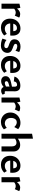

<svg xmlns="http://www.w3.org/2000/svg" viewBox="1792 -2554 775 4400"><g transform="rotate(90 2180.0 -353.5)"><path d="M63 0V-411L158 -432L179 -346V0ZM159 -264 133 -289Q165 -352 209 -390Q253 -428 303 -428Q327 -428 347 -422Q367 -416 382 -404L337 -304Q324 -314 306 -320Q288 -326 268 -326Q239 -326 209 -311Q179 -296 159 -264Z M614 13Q554 13 507 -11.5Q460 -36 433.5 -83Q407 -130 407 -196Q407 -267 437 -320.5Q467 -374 518 -404Q569 -434 633 -434Q714 -434 755 -385Q796 -336 796 -253Q796 -242 795.5 -227.5Q795 -213 793 -200H695V-255Q695 -302 679 -328Q663 -354 622 -354Q589 -354 565 -336.5Q541 -319 528.5 -287.5Q516 -256 516 -214Q516 -149 550 -112.5Q584 -76 639 -76Q670 -76 699.5 -87.5Q729 -99 756 -122L793 -62Q764 -33 733 -16.5Q702 0 672 6.5Q642 13 614 13ZM463 -200 476 -269H780V-200Z M1020 14Q989 14 959.5 9Q930 4 905.5 -4Q881 -12 864 -22L895 -114Q922 -91 958.5 -77.5Q995 -64 1026 -64Q1058 -64 1070.5 -78.5Q1083 -93 1083 -109Q1083 -130 1068.5 -142Q1054 -154 1030.5 -162.5Q1007 -171 981.5 -179.5Q956 -188 932.5 -202Q909 -216 894.5 -238.5Q880 -261 880 -298Q880 -344 902.5 -374Q925 -404 962.5 -419.5Q1000 -435 1045 -435Q1078 -435 1112.5 -427.5Q1147 -420 1172 -405L1141 -319Q1121 -341 1089 -351Q1057 -361 1039 -361Q1008 -361 996 -349Q984 -337 984 -323Q984 -304 999 -292.5Q1014 -281 1037.5 -272.5Q1061 -264 1087.5 -255Q1114 -246 1137.5 -231.5Q1161 -217 1176 -194Q1191 -171 1191 -134Q1191 -105 1180.5 -78.5Q1170 -52 1148.5 -31Q1127 -10 1095 2Q1063 14 1020 14Z M1469 13Q1409 13 1362 -11.5Q1315 -36 1288.5 -83Q1262 -130 1262 -196Q1262 -267 1292 -320.5Q1322 -374 1373 -404Q1424 -434 1488 -434Q1569 -434 1610 -385Q1651 -336 1651 -253Q1651 -242 1650.5 -227.5Q1650 -213 1648 -200H1550V-255Q1550 -302 1534 -328Q1518 -354 1477 -354Q1444 -354 1420 -336.5Q1396 -319 1383.5 -287.5Q1371 -256 1371 -214Q1371 -149 1405 -112.5Q1439 -76 1494 -76Q1525 -76 1554.5 -87.5Q1584 -99 1611 -122L1648 -62Q1619 -33 1588 -16.5Q1557 0 1527 6.5Q1497 13 1469 13ZM1318 -200 1331 -269H1635V-200Z M2059 8Q2014 8 1987.5 -23.5Q1961 -55 1962 -116L1966 -286Q1967 -312 1962 -327.5Q1957 -343 1947 -350Q1937 -357 1922 -357Q1907 -357 1890 -350.5Q1873 -344 1860.5 -327.5Q1848 -311 1846 -282L1735 -295Q1741 -325 1759.5 -350Q1778 -375 1806 -393.5Q1834 -412 1868.5 -422Q1903 -432 1941 -432Q2012 -432 2042.5 -396.5Q2073 -361 2072 -302L2070 -94Q2070 -83 2075.5 -77.5Q2081 -72 2089 -72Q2097 -72 2104.5 -75Q2112 -78 2118 -83L2150 -29Q2135 -13 2111.5 -2.5Q2088 8 2059 8ZM1838 8Q1787 8 1756 -20.5Q1725 -49 1725 -94Q1725 -120 1736.5 -143.5Q1748 -167 1778 -186Q1808 -205 1863 -217L2026 -253L2031 -202L1890 -161Q1859 -152 1849.5 -138.5Q1840 -125 1840 -112Q1840 -96 1851.5 -86Q1863 -76 1882 -76Q1907 -76 1944 -94Q1981 -112 2027 -136L2029 -97Q1985 -54 1938 -23Q1891 8 1838 8Z M2214 0V-411L2309 -432L2330 -346V0ZM2310 -264 2284 -289Q2316 -352 2360 -390Q2404 -428 2454 -428Q2478 -428 2498 -422Q2518 -416 2533 -404L2488 -304Q2475 -314 2457 -320Q2439 -326 2419 -326Q2390 -326 2360 -311Q2330 -296 2310 -264Z M2775 13Q2712 13 2663 -15Q2614 -43 2586 -91.5Q2558 -140 2558 -203Q2558 -270 2589.5 -322Q2621 -374 2675 -404Q2729 -434 2797 -434Q2841 -434 2876 -420.5Q2911 -407 2939 -382L2891 -293Q2865 -320 2838.5 -335Q2812 -350 2782 -350Q2748 -350 2725.5 -331.5Q2703 -313 2692.5 -282.5Q2682 -252 2682 -216Q2682 -172 2698.5 -140.5Q2715 -109 2743.5 -92.5Q2772 -76 2807 -76Q2832 -76 2858 -87Q2884 -98 2909 -120L2943 -55Q2916 -29 2886.5 -14Q2857 1 2829 7Q2801 13 2775 13Z M3335 0V-233Q3335 -284 3313 -313.5Q3291 -343 3250 -343Q3228 -343 3204.5 -335Q3181 -327 3160.5 -312Q3140 -297 3128 -275L3091 -300Q3119 -342 3152.5 -370.5Q3186 -399 3223.5 -413.5Q3261 -428 3302 -428Q3364 -428 3407.5 -387.5Q3451 -347 3451 -275V0ZM3044 0V-700L3158 -721V0Z M3757 13Q3697 13 3650 -11.5Q3603 -36 3576.5 -83Q3550 -130 3550 -196Q3550 -267 3580 -320.5Q3610 -374 3661 -404Q3712 -434 3776 -434Q3857 -434 3898 -385Q3939 -336 3939 -253Q3939 -242 3938.5 -227.5Q3938 -213 3936 -200H3838V-255Q3838 -302 3822 -328Q3806 -354 3765 -354Q3732 -354 3708 -336.5Q3684 -319 3671.5 -287.5Q3659 -256 3659 -214Q3659 -149 3693 -112.5Q3727 -76 3782 -76Q3813 -76 3842.5 -87.5Q3872 -99 3899 -122L3936 -62Q3907 -33 3876 -16.5Q3845 0 3815 6.5Q3785 13 3757 13ZM3606 -200 3619 -269H3923V-200Z M4040 0V-411L4135 -432L4156 -346V0ZM4136 -264 4110 -289Q4142 -352 4186 -390Q4230 -428 4280 -428Q4304 -428 4324 -422Q4344 -416 4359 -404L4314 -304Q4301 -314 4283 -320Q4265 -326 4245 -326Q4216 -326 4186 -311Q4156 -296 4136 -264Z"/></g></svg>

Font: Ysabeau Office
Style: Bold
Weight: 700
Designer: Christian Thalmann (Catharsis Fonts)
Version: Version 2.001;gftools[0.9.30]; featfreeze: tnum,lnum,ss02